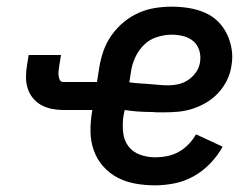

<svg xmlns="http://www.w3.org/2000/svg" viewBox="-20 -548 717 576"><path d="M445 8Q416 8 387 3Q358 -2 333 -15Q308 -28 289.5 -49Q271 -70 261.5 -96.5Q252 -123 251.5 -152.5Q251 -182 256 -212L257 -218H169Q152 -218 135 -221.5Q118 -225 103.5 -233Q89 -241 78.5 -254Q68 -267 63 -283Q58 -299 58 -316.5Q58 -334 61 -352L66 -383H163L158 -352Q157 -344 156 -337Q155 -330 155.5 -323Q156 -316 159 -309Q162 -302 170 -302H271L278 -347Q282 -371 290.5 -395.5Q299 -420 314.5 -442Q330 -464 351 -481.5Q372 -499 396 -509.5Q420 -520 445 -524Q470 -528 495 -528Q521 -528 546 -524Q571 -520 593.5 -510.5Q616 -501 633 -484.5Q650 -468 660.5 -446.5Q671 -425 675 -400Q679 -375 674 -349Q671 -328 661 -307.5Q651 -287 635.5 -270Q620 -253 600 -241Q580 -229 558.5 -222Q537 -215 516 -213Q495 -211 474 -211Q464 -211 455 -211Q446 -211 437 -212H434Q414 -212 393.5 -213.5Q373 -215 354 -218L350 -198Q347 -174 349.5 -150.5Q352 -127 365 -109.5Q378 -92 400 -84Q422 -76 446 -76Q463 -76 481 -79.5Q499 -83 515.5 -92Q532 -101 545.5 -115Q559 -129 568 -145L648 -108Q633 -81 611 -58Q589 -35 561.5 -19.5Q534 -4 504 2Q474 8 445 8ZM485 -292Q500 -292 515.5 -295.5Q531 -299 545 -308.5Q559 -318 568.5 -332Q578 -346 580 -361Q583 -379 578 -396Q573 -413 560.5 -424Q548 -435 530.5 -439.5Q513 -444 495 -444Q474 -444 451.5 -437Q429 -430 412.5 -414Q396 -398 386 -376.5Q376 -355 373 -333L368 -301Q382 -299 397 -298Q412 -297 426.5 -296Q441 -295 455.5 -293.5Q470 -292 485 -292Z"/></svg>

Font: Iosevka Custom Medium
Style: Italic
Weight: 500
Italic angle: -9°
Designer: Belleve Invis
Foundry: Belleve Invis
Version: Version 27.0.1